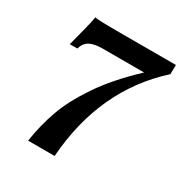

<svg xmlns="http://www.w3.org/2000/svg" viewBox="-144 -712 783 822"><g transform="rotate(30 247.0 -300.5)"><path d="M392 -501H189Q146 -501 124 -489Q102 -477 93 -447H56Q62 -471 76.5 -526.5Q91 -582 93 -601Q106 -597 219 -597H494L493 -551Q264 -344 239 0H108Q120 -81 146.5 -156Q173 -231 232 -318.5Q291 -406 392 -501Z"/></g></svg>

Font: Unna
Style: Bold Italic
Weight: 700
Italic angle: -8.05°
Designer: Jorge de Buen Unna
Foundry: Omnibus-Type
Version: Version 2.008